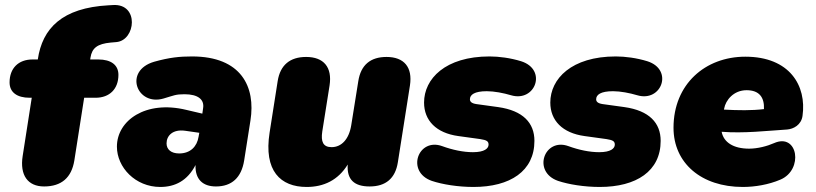

<svg xmlns="http://www.w3.org/2000/svg" viewBox="-20 -730 3240 762"><path d="M155 10C224 10 264 -25 275 -93L314 -342H359C415 -342 450 -377 450 -433C450 -472 421 -494 370 -494H338L339 -501C345 -540 367 -556 419 -561L442 -563C519 -570 533 -716 429 -710L411 -709C227 -699 148 -618 130 -494H109C53 -494 18 -459 18 -403C18 -364 47 -342 98 -342H106L70 -111C58 -35 90 10 155 10Z M616 12C675 12 724 -13 756 -75C754 -18 785 10 837 10C900 10 938 -25 949 -93L974 -252C995 -385 938 -506 742 -506C693 -506 653 -502 592 -485C469 -449 523 -308 629 -339C670 -351 677 -356 712 -356C766 -356 792 -335 786 -300L783 -279L719 -294C558 -333 444 -252 444 -148C444 -66 517 12 616 12ZM641 -161C641 -191 665 -218 715 -211L771 -203L768 -187C762 -149 736 -121 691 -121C659 -121 641 -137 641 -161Z M1197 12C1265 12 1322 -15 1360 -77C1356 -17 1386 10 1447 10C1511 10 1549 -22 1559 -86L1607 -391C1618 -463 1584 -504 1514 -504C1450 -504 1412 -472 1402 -408L1374 -233C1365 -177 1335 -146 1296 -146C1262 -146 1253 -168 1259 -208L1288 -391C1299 -463 1265 -504 1195 -504C1131 -504 1092 -472 1082 -408L1050 -204C1026 -52 1093 12 1197 12Z M1859 12C2005 12 2101 -51 2101 -171C2101 -242 2056 -291 1957 -305L1870 -317C1851 -320 1845 -327 1845 -336C1845 -354 1863 -368 1912 -368C1941 -368 1978 -361 2008 -352C2105 -323 2153 -454 2048 -487C2006 -500 1960 -506 1923 -506C1747 -506 1663 -417 1663 -323C1663 -252 1711 -202 1799 -190L1886 -178C1912 -174 1919 -169 1919 -156C1919 -141 1903 -126 1857 -126C1819 -126 1776 -135 1735 -150C1639 -185 1590 -48 1694 -12C1736 2 1798 12 1859 12Z M2360 12C2506 12 2602 -51 2602 -171C2602 -242 2557 -291 2458 -305L2371 -317C2352 -320 2346 -327 2346 -336C2346 -354 2364 -368 2413 -368C2442 -368 2479 -361 2509 -352C2606 -323 2654 -454 2549 -487C2507 -500 2461 -506 2424 -506C2248 -506 2164 -417 2164 -323C2164 -252 2212 -202 2300 -190L2387 -178C2413 -174 2420 -169 2420 -156C2420 -141 2404 -126 2358 -126C2320 -126 2277 -135 2236 -150C2140 -185 2091 -48 2195 -12C2237 2 2299 12 2360 12Z M2928 12C2976 12 3030 3 3077 -17C3170 -56 3147 -204 3052 -162C3025 -150 2987 -140 2953 -140C2891 -140 2852 -165 2844 -207C2932 -200 3025 -211 3104 -216C3129 -218 3160 -234 3165 -270C3182 -390 3114 -505 2938 -505C2779 -505 2653 -396 2653 -223C2653 -83 2763 12 2928 12ZM2853 -295 2854 -299C2860 -333 2892 -372 2943 -372C2993 -372 3014 -344 3012 -297C2964 -291 2909 -292 2853 -295Z"/></svg>

Font: SN Pro Black
Style: Italic
Weight: 900
Italic angle: -9°
Designer: Tobias Whetton
Foundry: Supernotes
Version: Version 1.001;Glyphs 3.2 (3249)